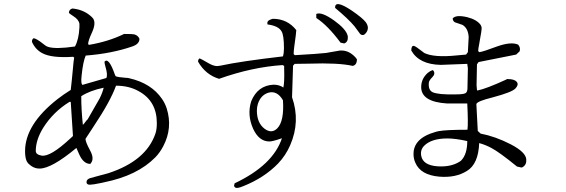

<svg xmlns="http://www.w3.org/2000/svg" viewBox="-20 -831 2800 950"><path d="M554 -407Q527 -331 443 -205Q413 -160 403 -144Q403 -129 425 -88Q448 -47 430 -24Q428 -22 427 -20Q393 -20 372 -67L358 -99Q234 4 175 3Q145 3 120 -22Q114 -29 111 -36Q104 -53 104 -83Q104 -215 265 -341Q296 -365 330 -386Q333 -407 344 -525Q345 -536 347 -546L342 -550Q235 -543 189 -568Q155 -586 138 -624Q138 -638 147 -642Q162 -639 191 -616Q206 -603 218 -599Q256 -587 351 -601Q370 -636 373 -695Q373 -705 373 -713Q370 -734 343 -751Q326 -762 321 -767Q321 -784 338 -789Q390 -784 426 -754Q435 -747 441 -739Q456 -716 435 -670Q416 -629 416 -613L420 -609Q516 -625 594 -663Q637 -663 644 -661Q663 -656 670 -639Q670 -614 637 -602Q534 -566 404 -556Q391 -526 384 -459Q379 -417 388 -411L506 -445Q514 -460 502 -500Q497 -517 497 -526Q518 -549 548 -463Q551 -455 552 -454Q562 -449 602 -446Q612 -446 619 -444Q729 -419 782 -341Q797 -319 805 -294Q835 -198 788 -108Q772 -77 749 -53Q660 38 495 71Q489 73 482 74Q439 83 425 83Q408 83 408 70Q408 56 427 50L516 26Q703 -35 749 -170Q756 -190 756 -222Q756 -331 666 -380Q618 -407 554 -407ZM493 -397Q425 -383 382 -355Q382 -288 390 -213Q394 -216 408 -235L414 -241L473 -344Q487 -372 493 -397ZM341 -158 330 -327H324Q244 -278 194 -199Q157 -139 157 -84Q157 -66 186 -61Q229 -54 327 -145Q334 -152 341 -158Z M1638 -792Q1636 -835 1720 -779Q1774 -742 1790 -721Q1810 -693 1791 -668Q1777 -650 1762 -663L1734 -701Q1703 -738 1638 -792ZM1683 -616 1665 -620Q1602 -705 1545 -742V-762Q1571 -774 1634 -729Q1692 -687 1700 -655Q1701 -652 1701 -650Q1703 -623 1683 -616ZM1746 -538Q1746 -509 1725 -505Q1655 -521 1508 -516Q1462 -515 1438 -515L1430 -506L1425 -350Q1467 -230 1416 -113Q1394 -62 1356 -22Q1287 49 1184 90Q1151 104 1143 96Q1139 93 1138 88L1141 76Q1331 -14 1375 -147Q1329 -131 1313 -131Q1261 -131 1232 -195Q1202 -263 1223 -330Q1255 -408 1333 -412Q1362 -412 1382 -398Q1388 -422 1386 -492Q1386 -499 1386 -505L1378 -509Q1227 -499 1064 -441Q997 -461 960 -526Q960 -537 967 -542Q975 -540 1014 -517Q1037 -504 1055 -504Q1060 -504 1070 -506Q1172 -528 1380 -552Q1385 -568 1385 -592Q1385 -657 1373 -676Q1358 -703 1304 -710Q1298 -727 1320 -735L1330 -738Q1402 -738 1446 -682Q1446 -671 1436 -600Q1433 -579 1433 -563L1439 -558Q1560 -565 1593 -569L1662 -581H1668Q1706 -582 1738 -548ZM1380 -335Q1351 -385 1307 -372Q1270 -360 1256 -317Q1251 -301 1251 -284Q1251 -223 1289 -194Q1324 -168 1352 -196Q1387 -232 1380 -335Z M2560 -2 2538 -7Q2451 -78 2411 -99Q2381 -115 2351 -123Q2347 -19 2290 15Q2234 50 2153 43Q2061 35 2035 -26Q2026 -46 2026 -69Q2026 -86 2030 -98Q2047 -152 2128 -176Q2139 -180 2150 -182Q2187 -189 2293 -189Q2297 -220 2292 -319Q2193 -319 2192 -319Q2064 -327 2064 -400Q2064 -441 2096 -470Q2108 -480 2120 -484L2124 -482Q2136 -466 2119 -449Q2104 -434 2102 -423Q2098 -386 2120 -375Q2148 -362 2234 -364Q2270 -364 2281 -369Q2294 -374 2293 -398L2295 -493Q2294 -505 2292 -515L2161 -510Q2054 -512 2015 -581Q2015 -606 2028 -604Q2037 -602 2070 -576Q2076 -571 2079 -569Q2128 -545 2242 -557Q2278 -560 2286 -561L2295 -573L2299 -648Q2296 -692 2268 -708L2230 -721Q2220 -728 2220 -740Q2236 -759 2292 -746Q2339 -734 2358 -708Q2362 -701 2363 -695Q2365 -688 2351 -613Q2346 -589 2346 -578L2352 -573Q2370 -575 2439 -601Q2509 -626 2544 -610Q2557 -594 2551 -577L2534 -561L2348 -524L2340 -513L2338 -409Q2339 -397 2340 -386L2342 -383Q2386 -392 2484 -437Q2487 -439 2489 -440Q2531 -440 2540 -421Q2545 -410 2531 -394Q2515 -375 2417 -349Q2340 -330 2337 -316L2344 -183L2358 -170Q2431 -156 2507 -117Q2582 -78 2584 -42Q2586 -16 2566 -4ZM2292 -133Q2233 -146 2194 -146Q2115 -146 2079 -110Q2059 -90 2064 -61Q2072 -13 2146 -8Q2211 -4 2254 -31Q2258 -33 2261 -36Q2292 -67 2292 -133Z"/></svg>

Font: cwTeXKai
Style: Medium
Weight: 500
Version: Version 1.17